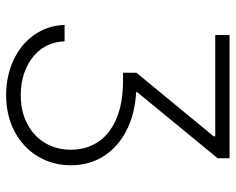

<svg xmlns="http://www.w3.org/2000/svg" viewBox="-90 -656 757 616"><g transform="rotate(90 288.0 -348.5)"><path d="M286.1 -37.1Q337.9 -37.1 377.7 -57.9Q417.5 -78.6 439.2 -115.2Q460.9 -151.9 460.9 -198.2Q460.9 -246.6 436.3 -284.4Q411.6 -322.3 361.8 -343.8Q312 -365.2 239.3 -365.2H213.9V-408.2L418 -656.2V-661.1H92.8V-707H488.3V-668.9L276.4 -411.1V-407.2Q344.7 -403.8 397.9 -377Q451.2 -350.1 481 -304Q510.7 -257.8 510.7 -198.2Q510.7 -140.1 482.7 -92.8Q454.6 -45.4 403.3 -17.8Q352.1 9.8 285.2 9.8Q224.1 9.8 173.3 -13.9Q122.6 -37.6 92.5 -80.1Q62.5 -122.6 60.5 -177.7H113.3Q114.3 -136.2 137 -104.2Q159.7 -72.3 198.7 -54.7Q237.8 -37.1 286.1 -37.1Z"/></g></svg>

Font: Pretendard GOV ExtraLight
Style: Regular
Weight: 200
Designer: Base glyphs from Inter by Rasmus Andersson; Hangeul glyphs from Noto Sans CJK(Source Han Sans) by Jang Soo-young and Kan
Foundry: Kil Hyung-jin
Version: Version 1.309